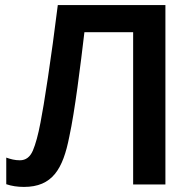

<svg xmlns="http://www.w3.org/2000/svg" viewBox="-20 -734 771 764"><path d="M638.2 -713.9H210C184.1 -503.9 154.3 -311.5 141.1 -246.1C131.8 -197.3 121.6 -160.2 110.8 -134.8C99.6 -108.9 82.5 -96.2 59.1 -96.2C39.1 -96.2 22.5 -100.6 4.9 -106.9V-1C26.4 6.3 49.8 9.8 75.2 9.8C188 9.8 230.5 -60.5 255.9 -190.9C277.8 -291 300.3 -474.1 315.9 -606H509.8V0H638.2Z"/></svg>

Font: Noto Reveo Sans
Style: Regular
Weight: 600
Designer: Monotype Design Team
Foundry: Monotype Imaging Inc.
Version: Version 2.007